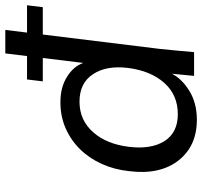

<svg xmlns="http://www.w3.org/2000/svg" viewBox="-39 -727 776 738"><g transform="rotate(-90 349.0 -358.0)"><path d="M405.3 -581.5 412.6 -642.1H697.8L690.4 -581.5ZM279.3 -62.5Q353 -62.5 399.4 -114.7Q445.8 -166.5 457 -254.9Q466.8 -337.9 432.6 -388.7Q398.9 -440.4 327.1 -440.4Q256.3 -440.4 210 -388.2Q164.1 -336.4 153.8 -251Q143.1 -166.5 175.3 -114.3Q208 -62.5 279.3 -62.5ZM257.3 10.7Q156.7 10.7 101.1 -60.1Q45.4 -131.8 60.1 -249Q65.9 -306.2 87.9 -354.7Q109.9 -403.3 144.8 -438.7Q179.7 -474.1 225.8 -494.1Q272 -514.2 326.7 -513.7Q383.3 -513.7 423.8 -487.8Q463.4 -462.9 476.1 -425.8L512.7 -725.6H603L529.8 -129.9Q527.3 -107.4 524.4 -75.2Q521.5 -43 517.6 0H426.3L434.6 -85Q414.1 -45.9 367.7 -17.6Q321.3 10.7 257.3 10.7Z"/></g></svg>

Font: Ride
Style: Italic
Weight: 400
Version: Version 3.000